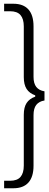

<svg xmlns="http://www.w3.org/2000/svg" viewBox="-20 -759 262 1025"><path d="M2 246V206H33.5Q72 206 89.5 185.5Q107 165 107 125V-146Q107 -186 122 -209Q137 -232 168 -243V-250Q137 -261 122 -284.2Q107 -307.5 107 -347.5V-618Q107 -658 89.5 -678.5Q72 -699 33.5 -699H2V-739H51.5Q104.5 -739 131.8 -708.5Q159 -678 159 -618.5V-348.5Q159 -313.5 173.8 -294.8Q188.5 -276 217.5 -271.5V-222.5Q188.5 -218 173.8 -199.2Q159 -180.5 159 -144.5V125.5Q159 185 131.8 215.5Q104.5 246 51.5 246Z"/></svg>

Font: HK Grotesk Light
Style: Regular
Weight: 300
Designer: Alfredo Marco Pradil
Foundry: Hanken Design Co.
Version: Version 3.001